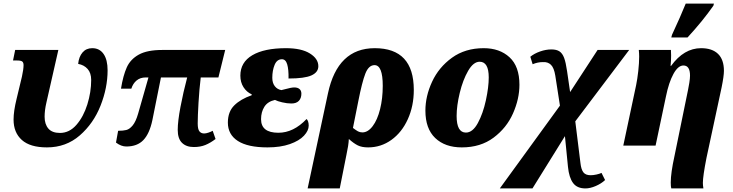

<svg xmlns="http://www.w3.org/2000/svg" viewBox="-20 -816 4110 1076"><path d="M56 -146Q56 -193 73 -262L103 -387Q112 -428 112 -451Q112 -465 105 -471Q98 -477 76 -477H53L65 -536H307L240 -241Q230 -198 230 -162Q230 -120 251 -95.5Q272 -71 316 -71Q369 -71 408.5 -116.5Q448 -162 469.5 -231Q491 -300 491 -368Q491 -407 471 -429.5Q451 -452 418 -458Q422 -498 442.5 -522Q463 -546 497 -546Q538 -546 560.5 -513.5Q583 -481 583 -422Q583 -324 543.5 -224Q504 -124 427 -57Q350 10 243 10Q149 10 102.5 -31.5Q56 -73 56 -146Z M976 -88Q976 -136 991.5 -217.5Q1007 -299 1029 -382H882L834 -143Q818 -67 783.5 -31Q749 5 688 5Q659 5 630 -17L642 -83Q670 -83 688 -87.5Q706 -92 723.5 -113Q741 -134 754 -179L812 -382H797Q766 -382 745.5 -365Q725 -348 716 -319H658Q670 -393 690.5 -438.5Q711 -484 758 -510Q805 -536 889 -536H1242L1204 -382H1105Q1097 -317 1092.5 -240.5Q1088 -164 1088 -124Q1088 -92 1097.5 -80Q1107 -68 1124 -68Q1134 -68 1147.5 -72.5Q1161 -77 1172 -83L1188 -37Q1159 -15 1131 -3.5Q1103 8 1066 8Q1024 8 1000 -15.5Q976 -39 976 -88Z M1257 -129Q1257 -190 1293 -225.5Q1329 -261 1390 -282L1391 -287Q1362 -300 1344.5 -327.5Q1327 -355 1327 -392Q1327 -467 1394 -506.5Q1461 -546 1583 -546Q1669 -546 1716.5 -516.5Q1764 -487 1764 -445Q1764 -411 1725.5 -393.5Q1687 -376 1597 -376Q1598 -427 1589.5 -455.5Q1581 -484 1560 -484Q1532 -484 1519 -452.5Q1506 -421 1506 -380Q1506 -351 1520 -333Q1534 -315 1557 -311L1577 -316Q1613 -326 1629 -326Q1648 -326 1658.5 -317Q1669 -308 1669 -291Q1669 -266 1655 -251Q1641 -236 1613 -236Q1589 -236 1561.5 -242.5Q1534 -249 1521 -256Q1480 -247 1461.5 -217.5Q1443 -188 1443 -148Q1443 -72 1540 -72Q1625 -72 1698 -149Q1703 -145 1706.5 -135.5Q1710 -126 1710 -112Q1710 -84 1683.5 -55.5Q1657 -27 1604.5 -8.5Q1552 10 1479 10Q1369 10 1313 -26Q1257 -62 1257 -129Z M1818 -293Q1872 -546 2080 -546Q2299 -546 2299 -312Q2299 -222 2265.5 -148Q2232 -74 2173.5 -32Q2115 10 2043 10Q2008 10 1985.5 -1Q1963 -12 1935 -37Q1933 0 1922 49L1884 240H1704ZM2125 -335Q2125 -451 2079 -451Q2046 -451 2027.5 -403.5Q2009 -356 1988 -249L1958 -99Q1975 -86 1986 -80Q1997 -74 2011 -74Q2042 -74 2068.5 -109Q2095 -144 2110 -204Q2125 -264 2125 -335Z M2364 -196Q2364 -277 2401.5 -358Q2439 -439 2513 -492.5Q2587 -546 2691 -546Q2780 -546 2835.5 -495Q2891 -444 2891 -341Q2891 -262 2855 -180.5Q2819 -99 2746 -44.5Q2673 10 2568 10Q2474 10 2419 -42.5Q2364 -95 2364 -196ZM2719 -382Q2719 -470 2668 -470Q2633 -470 2603.5 -419Q2574 -368 2556.5 -295.5Q2539 -223 2539 -166Q2539 -73 2591 -73Q2629 -73 2658 -126.5Q2687 -180 2703 -254Q2719 -328 2719 -382Z M3118 -224 3092 -392Q3085 -436 3067.5 -453Q3050 -470 3022 -468Q2993 -468 2965 -456L2952 -498Q2974 -516 3006.5 -527.5Q3039 -539 3070 -539Q3099 -539 3115.5 -528Q3132 -517 3141.5 -491.5Q3151 -466 3158 -417L3175 -300L3329 -536H3506L3204 -136L3233 98Q3237 134 3249.5 150Q3262 166 3290 166Q3305 166 3323 162Q3341 158 3351 153L3371 193Q3350 213 3318.5 226.5Q3287 240 3261 240Q3214 240 3191.5 209.5Q3169 179 3163 119L3146 -53L2964 240H2781Z M3739 207Q3739 153 3760 58L3836 -313Q3839 -326 3843 -351.5Q3847 -377 3847 -392Q3847 -449 3810 -449Q3780 -449 3754 -401.5Q3728 -354 3712 -275L3654 0H3473L3545 -339Q3552 -373 3557 -418Q3562 -463 3562 -499Q3562 -516 3560 -536H3740L3741 -505Q3741 -474 3738 -447H3741Q3813 -546 3909 -546Q3971 -546 4004 -514Q4037 -482 4037 -419Q4037 -390 4024 -326L3939 70Q3919 172 3919 209Q3919 222 3922 240H3742Q3739 231 3739 207ZM3746 -621Q3794 -724 3823 -796H3981L3978 -784Q3917 -697 3833 -606H3742Z"/></svg>

Font: Noto Serif NarrowBlack
Style: Italic
Weight: 900
Width: 4
Italic angle: -12°
Designer: Monotype Design Team
Foundry: Monotype Imaging Inc.
Version: Version 1.001